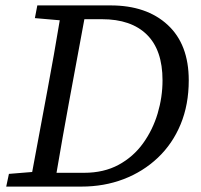

<svg xmlns="http://www.w3.org/2000/svg" viewBox="-20 -690 742 710"><path d="M109 -623 118 -670H389Q522 -670 600 -598Q678 -526 678 -393Q678 -303 648 -230.5Q618 -158 563.5 -106.5Q509 -55 437 -27.5Q365 0 281 0H3L13 -47L99 -54L156 -360Q180 -488 201 -615ZM235 -311Q223 -246 211.5 -181Q200 -116 189 -51H291Q364 -51 418.5 -80.5Q473 -110 509 -160Q545 -210 563 -270.5Q581 -331 581 -393Q581 -505 523 -562Q465 -619 357 -619H292Z"/></svg>

Font: Source Serif 4 SmText
Style: Italic
Weight: 400
Italic angle: -12°
Designer: Frank Grießhammer
Foundry: Adobe
Version: Version 4.005;hotconv 1.1.0;makeotfexe 2.6.0